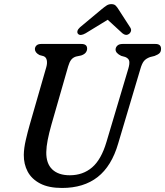

<svg xmlns="http://www.w3.org/2000/svg" viewBox="-20 -918 818 952"><path d="M508 -214.5 616.5 -578.5Q623 -600.5 621 -614.2Q619 -628 601 -635.5L581 -641Q553 -654.5 553 -672.5Q553.5 -684 562.2 -692Q571 -700 587.5 -700H751Q778.5 -700 778.5 -676Q778.5 -662 771 -654.5Q763.5 -647 746 -640.5L724 -635Q703.5 -627.5 693.5 -615Q683.5 -602.5 676 -576L566 -206.5Q533.5 -94.5 464.2 -40.2Q395 14 287.5 14Q221.5 14 179.2 -8Q137 -30 117.2 -67.2Q97.5 -104.5 98 -150.5Q98.5 -183.5 107.8 -223.5Q117 -263.5 127.5 -300L209.5 -585Q215 -604 212 -619.2Q209 -634.5 196 -639.5L176 -645Q153 -657 153 -675Q153.5 -685.5 161.2 -692.8Q169 -700 184 -700H383.5Q412 -700 412 -677Q412 -666.5 405.2 -657.5Q398.5 -648.5 382.5 -643L356.5 -637.5Q341 -632.5 332.5 -621Q324 -609.5 318 -589L235 -300Q223 -257.5 216.5 -224.2Q210 -191 209.5 -164Q208.5 -107.5 239 -78.2Q269.5 -49 326 -49Q391 -49 436.5 -87.8Q482 -126.5 508 -214.5ZM619.5 -749.5Q604 -739 587 -753L514 -820L404.5 -753Q378 -738 367 -750Q362 -755.5 364 -764.2Q366 -773 376.5 -782.5L482.5 -871Q497 -883 507.8 -890.2Q518.5 -897.5 532 -897.5Q546 -897.5 553.2 -890.5Q560.5 -883.5 568 -871L626.5 -780.5Q632 -771 629 -762.5Q626 -754 619.5 -749.5Z"/></svg>

Font: Fraunces 72pt S100
Style: Italic
Weight: 400
Italic angle: -16°
Version: Version 1.000; ttfautohint (v1.8.3)